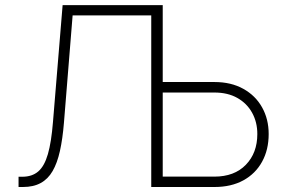

<svg xmlns="http://www.w3.org/2000/svg" viewBox="-20 -748 1151 768"><path d="M54.2 0V-41H68.8Q108.4 -41 133.1 -62.3Q157.7 -83.5 171.6 -131.6Q185.5 -179.7 191.9 -260.3L230.5 -727.5H598.6V-686.5H270.5L235.8 -257.3Q230.5 -192.4 219.7 -144Q209 -95.7 190.4 -63.7Q171.9 -31.7 142.8 -15.9Q113.8 0 71.8 0ZM616.2 -419.9H837.9Q904.3 -419.9 953.1 -392.8Q1002 -365.7 1028.3 -318.6Q1054.7 -271.5 1054.7 -211.9Q1054.7 -148.9 1028.3 -101.1Q1002 -53.2 953.4 -26.6Q904.8 0 837.9 0H585V-727.5H630.9V-41.5H837.4Q917.5 -41.5 963.4 -88.9Q1009.3 -136.2 1009.3 -211.9Q1009.3 -259.3 988.5 -296.9Q967.8 -334.5 929.4 -356.2Q891.1 -377.9 837.4 -377.9H616.2Z"/></svg>

Font: Inter 16pt ExtraLight
Style: Regular
Weight: 250
Version: Version 4.001;git-66647c0bb